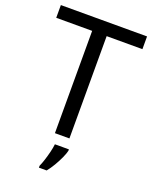

<svg xmlns="http://www.w3.org/2000/svg" viewBox="-169 -807 894 1120"><g transform="rotate(20 278.0 -246.5)"><path d="M323 0H233V-635H10V-714H545V-635H323ZM342 70Q338 88 325.5 115.5Q313 143 296.5 171Q280 199 262 221H214V209Q222 192 230.5 165.5Q239 139 246 110.5Q253 82 255 61H342Z"/></g></svg>

Font: Noto Sans PhagsPa
Style: Regular
Weight: 400
Designer: Monotype Design Team
Foundry: Monotype Imaging Inc.
Version: Version 2.004; ttfautohint (v1.8.4.7-5d5b)